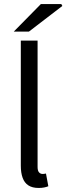

<svg xmlns="http://www.w3.org/2000/svg" viewBox="-20 -911 325 940"><path d="M169.1 9.2Q138.2 9.2 118.9 -3.4Q99.6 -16 90.8 -40.5Q81.9 -64.9 81.9 -100.2V-712.2H164V-94.2Q164 -74.5 171.3 -66.9Q178.5 -59.3 188.5 -59.3Q192.1 -59.3 195.6 -59.8Q199.1 -60.3 205.1 -61.3L216.6 0.8Q208.2 4.4 196.3 6.8Q184.5 9.2 169.1 9.2ZM47.4 -756.3 180 -891H280.3L285.2 -881.9L121.6 -756.3Z"/></svg>

Font: SourceSans3VF
Style: Regular
Weight: 200
Designer: Paul D. Hunt
Foundry: Adobe
Version: Version 3.052;hotconv 1.1.0;makeotfexe 2.6.0